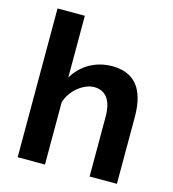

<svg xmlns="http://www.w3.org/2000/svg" viewBox="-109 -820 821 910"><g transform="rotate(15 302.0 -365.0)"><path d="M548 0V-327C548 -430 518 -533 383 -533C304 -533 234 -494 195 -427V-730H61V0H195V-306C215 -370 277 -415 326 -415C381 -415 414 -376 414 -294V0Z"/></g></svg>

Font: FIGSv2-sans-serif
Style: Bold
Weight: 700
Designer: Matt McInerney, Pablo Impallari, Rodrigo Fuenzalida,Mirko Velimirovic
Foundry: Matt McInerney, Pablo Impallari, Rodrigo Fuenzalida
Version: Version 4.021;hotconv 1.0.109;makeotfexe 2.5.65596